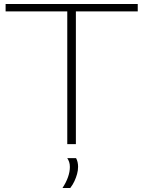

<svg xmlns="http://www.w3.org/2000/svg" viewBox="-20 -720 715 959"><path d="M668 -663H359V0H316V-663H8V-700H668ZM292 219Q310 192 319.5 165Q329 138 329 114Q329 100 325.5 89.5Q322 79 316 70H360Q365 79 367.5 90Q370 101 370 113Q370 131 365 149Q360 167 352 184.5Q344 202 331 219Z"/></svg>

Font: Georama Expanded ExtraLight
Style: Regular
Weight: 250
Width: 7
Designer: Jean-Baptiste Levee
Foundry: Production Type
Version: Version 1.001